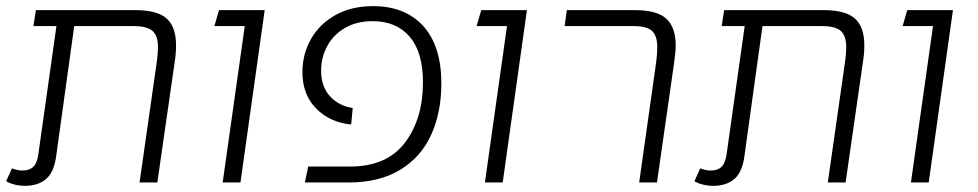

<svg xmlns="http://www.w3.org/2000/svg" viewBox="-25 -595 3190 626"><path d="M549 -447Q549 -421 545 -396L488 0H430L487 -399Q490 -423 490 -442Q490 -478 472.5 -494Q455 -510 409 -510H217L158 -85Q151 -34 126 -12Q101 10 59 11Q22 11 -5 -4L14 -46Q33 -39 48 -39Q71 -39 83.5 -51Q96 -63 100 -92L159 -510H84L92 -562H416Q488 -562 518.5 -534.5Q549 -507 549 -447Z M773 -510H674L689 -562H838L759 0H701Z M980 -52H1116Q1236 -52 1295 -129.5Q1354 -207 1354 -327Q1354 -425 1310.5 -475.5Q1267 -526 1190 -526Q1138 -526 1100 -504Q1062 -482 1042 -445Q1022 -408 1022 -365Q1022 -312 1051.5 -280.5Q1081 -249 1125 -243L1120 -189Q1050 -196 1005.5 -241.5Q961 -287 961 -360Q961 -418 988.5 -467Q1016 -516 1068 -545.5Q1120 -575 1191 -575Q1296 -575 1355 -510Q1414 -445 1414 -323Q1414 -229 1381 -156Q1348 -83 1280 -41.5Q1212 0 1111 0H969Z M1628 -510H1529L1544 -562H1693L1614 0H1556Z M2115 -397Q2118 -423 2118 -441Q2118 -478 2101 -494Q2084 -510 2040 -510H1816L1823 -562H2045Q2117 -562 2147.5 -534Q2178 -506 2178 -447Q2178 -424 2173 -391L2117 0H2059Z M2793 -447Q2793 -421 2789 -396L2732 0H2674L2731 -399Q2734 -423 2734 -442Q2734 -478 2716.5 -494Q2699 -510 2653 -510H2461L2402 -85Q2395 -34 2370 -12Q2345 10 2303 11Q2266 11 2239 -4L2258 -46Q2277 -39 2292 -39Q2315 -39 2327.5 -51Q2340 -63 2344 -92L2403 -510H2328L2336 -562H2660Q2732 -562 2762.5 -534.5Q2793 -507 2793 -447Z M3017 -510H2918L2933 -562H3082L3003 0H2945Z"/></svg>

Font: FiraGO Light
Style: Italic
Weight: 300
Italic angle: -8°
Designer: bBox Type GmbH
Foundry: bBox Type GmbH
Version: Version 1.001